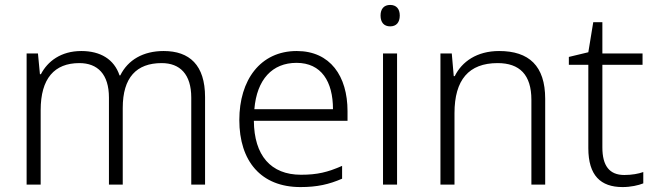

<svg xmlns="http://www.w3.org/2000/svg" viewBox="-20 -749 2655 779"><path d="M644 -542C561 -542 499 -506 468 -443H465C443 -509 387 -542 310 -542C227 -542 173 -500 146 -448H142L134 -532H88V0H145V-302C145 -431 201 -493 302 -493C376 -493 422 -448 422 -353V0H478V-311C478 -435 534 -493 636 -493C710 -493 756 -448 756 -353V0H812V-355C812 -485 749 -542 644 -542Z M1184 -542C1036 -542 951 -424 951 -262C951 -95 1039 10 1199 10C1267 10 1315 -1 1368 -24V-76C1309 -50 1267 -40 1201 -40C1079 -40 1011 -118 1010 -259H1390V-298C1390 -440 1320 -542 1184 -542ZM1183 -494C1284 -494 1331 -418 1331 -306H1012C1022 -427 1085 -494 1183 -494Z M1563 -729C1538 -729 1524 -713 1524 -686C1524 -658 1538 -642 1563 -642C1588 -642 1602 -658 1602 -686C1602 -713 1588 -729 1563 -729ZM1591 -532H1534V0H1591Z M2005 -542C1915 -542 1854 -499 1825 -440H1821L1813 -532H1767V0H1824V-290C1824 -425 1882 -493 1999 -493C2088 -493 2136 -446 2136 -344V0H2192V-348C2192 -482 2126 -542 2005 -542Z M2513 -39C2452 -39 2424 -77 2424 -151V-486H2587V-532H2424V-659H2387L2367 -537L2288 -518V-486H2367V-148C2367 -37 2417 10 2506 10C2539 10 2570 3 2590 -5V-51C2571 -44 2543 -39 2513 -39Z"/></svg>

Font: Noto Sans Sinhala UI Light
Style: Regular
Weight: 300
Designer: Jelle Bosma - Monotype Design Team
Foundry: Monotype Imaging Inc.
Version: Version 2.006